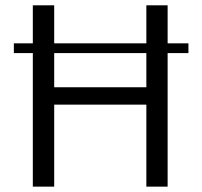

<svg xmlns="http://www.w3.org/2000/svg" viewBox="-20 -696 755 716"><path d="M682.7 -534.4H31.7V-498H682.7ZM525.8 -676.2V-370.6H182.1V-676.2H102.4V0H182.1V-305.8H525.8V0H605.1V-676.2Z"/></svg>

Font: Estedad-FD VF
Style: Regular
Weight: 100
Designer: Amin Abedi
Version: Version 7.3